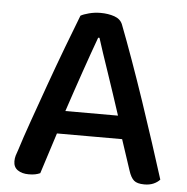

<svg xmlns="http://www.w3.org/2000/svg" viewBox="-48 -661 697 716"><g transform="rotate(5 301.0 -302.5)"><path d="M421 -152H177L128 1Q119 5 109 7Q99 9 85 9Q60 9 44 -2Q28 -13 28 -35Q28 -46 31 -56.5Q34 -67 39 -80Q52 -122 75.5 -188.5Q99 -255 125.5 -329Q152 -403 179 -474.5Q206 -546 226 -597Q236 -603 257 -608.5Q278 -614 300 -614Q329 -614 352 -606Q375 -598 383 -578Q405 -521 431 -448.5Q457 -376 483 -299Q509 -222 533 -148Q557 -74 576 -14Q567 -4 552.5 2.5Q538 9 518 9Q491 9 479 -1.5Q467 -12 459 -37ZM299 -521Q289 -494 277 -460Q265 -426 252 -388.5Q239 -351 226 -312.5Q213 -274 201 -238H398Q385 -278 371.5 -318.5Q358 -359 345.5 -396Q333 -433 322 -465.5Q311 -498 304 -521Z"/></g></svg>

Font: Baloo Chettan 2 Medium
Style: Regular
Weight: 500
Designer: Maithili Shingre, Unnati Kotecha and Ek Type
Foundry: Ek Type
Version: Version 1.640;hotconv 1.0.111;makeotfexe 2.5.65597; ttfautoh